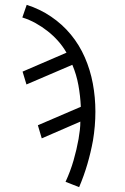

<svg xmlns="http://www.w3.org/2000/svg" viewBox="-20 -548 515 791"><path d="M306 223 250 201Q270 158 283 113Q296 68 304 23V22Q307 5 309 -12.5Q311 -30 311 -47L152 22L136 -32L313 -108Q311 -153 303 -197Q295 -241 278 -281L89 -200L73 -253L254 -331Q239 -357 219.5 -379Q200 -401 176.5 -419.5Q153 -438 127 -452.5Q101 -467 72 -476L90 -528Q144 -511 190.5 -479.5Q237 -448 272 -405.5Q307 -363 329.5 -311.5Q352 -260 362.5 -203.5Q373 -147 373 -88Q373 -29 363 31Q354 80 340 128Q326 176 306 223Z"/></svg>

Font: Iosevka QP Light
Style: Italic
Weight: 300
Italic angle: -9°
Designer: Belleve Invis
Foundry: Belleve Invis
Version: Version 20.0.0; ttfautohint (v1.8.4)